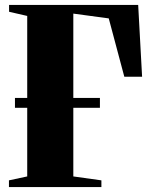

<svg xmlns="http://www.w3.org/2000/svg" viewBox="-20 -763 620 783"><path d="M16.5 0V-27.5L91 -43.5V-698L17 -715V-743H543.5L559.5 -450H487L423.5 -688L279 -707.5V-43.5L393.5 -27.5V0ZM41 -323.5V-363.5H387.5V-323.5Z"/></svg>

Font: Merriweather 120pt Black
Style: Regular
Weight: 900
Designer: Eben Sorkin
Foundry: Eben Sorkin
Version: Version 2.100